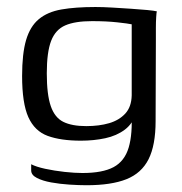

<svg xmlns="http://www.w3.org/2000/svg" viewBox="-20 -422 528 556"><path d="M230.5 114.4Q208.3 114.4 180.8 112.6Q153.4 110.8 128.4 106.3Q103.4 101.8 86.9 93.3Q70.3 84.9 70.3 71.5Q70.3 68.3 70.3 62.3Q70.3 56.4 70.3 53.6Q84.3 61 110.8 66.8Q137.3 72.5 167 75.8Q196.8 79 218.6 79Q277.1 79 309 61.9Q340.8 44.8 352.6 5.4Q364.4 -34 360.6 -98.8L375.9 -98.7Q365.7 -64.8 341.8 -46.8Q317.9 -28.8 284.8 -21.7Q251.8 -14.6 214.4 -14.6Q156 -14.6 118.1 -28.5Q80.3 -42.4 62.1 -82.7Q44 -123.1 44 -202Q44 -266.4 55.5 -305.9Q67.1 -345.4 92.3 -366.4Q117.5 -387.5 157.9 -394.6Q198.3 -401.7 256.3 -401.7Q277.5 -401.7 304.9 -400.1Q332.2 -398.5 359.1 -396.7Q385.9 -395 406.3 -393Q426.6 -391 434.1 -389.2Q433.1 -385.7 432.3 -372.2Q431.4 -358.6 431.4 -341.3Q431.4 -323.9 431.4 -308.2L430.6 -71.2Q430.6 -1.5 410.2 39.1Q389.7 79.6 346 97Q302.3 114.4 230.5 114.4ZM229.8 -56.8Q267 -56.8 296.1 -65.3Q325.1 -73.8 342.9 -93.2Q360.7 -112.7 361.4 -146V-351.6Q351.7 -353.8 319.9 -357.3Q288 -360.8 246.3 -360.8Q197.4 -360.8 169 -348.5Q140.6 -336.2 128 -303.5Q115.5 -270.7 115.5 -209.8Q115.5 -148.1 127 -114.8Q138.4 -81.5 163.4 -69.1Q188.3 -56.8 229.8 -56.8Z"/></svg>

Font: Genos Thin
Style: Regular
Weight: 100
Designer: Robert E. Leuschke
Foundry: Robert E. Leuschke
Version: Version 1.010